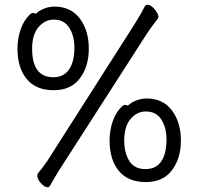

<svg xmlns="http://www.w3.org/2000/svg" viewBox="-20 -738 840 813"><path d="M121 -683Q127 -683 131 -679Q145 -693 166.5 -701.5Q188 -710 211 -710Q280 -710 318 -659.5Q356 -609 356 -532Q356 -456 318 -406Q280 -356 208 -356Q132 -356 93 -403.5Q54 -451 54 -532Q54 -574 67 -612.5Q80 -651 105 -675Q112 -683 121 -683ZM206 -411Q250 -411 272.5 -444Q295 -477 295 -536Q295 -587 273 -621Q251 -655 208 -655Q170 -655 143 -623Q116 -591 116 -532Q116 -411 206 -411ZM142 -6Q162 -29 180 -56L550 -636Q581 -686 592 -709Q596 -718 605 -718Q619 -718 635 -698.5Q651 -679 651 -666Q651 -664 649 -660Q615 -616 603 -597L229 -15Q210 16 192 48Q188 55 181 55Q169 55 153.5 38Q138 21 138 6Q138 -2 142 -6ZM495 -286Q502 -294 511 -294Q517 -294 521 -290Q535 -304 556.5 -312.5Q578 -321 601 -321Q670 -321 708 -270.5Q746 -220 746 -143Q746 -67 708 -17Q670 33 598 33Q522 33 483 -14.5Q444 -62 444 -143Q444 -185 457 -223.5Q470 -262 495 -286ZM596 -22Q641 -22 663 -55Q685 -88 685 -147Q685 -198 663 -232Q641 -266 598 -266Q560 -266 533 -234.5Q506 -203 506 -143Q506 -91 527.5 -56.5Q549 -22 596 -22Z"/></svg>

Font: Iansui 0.93
Style: Regular
Weight: 400
Designer: But Ko / Fontworks Inc.
Foundry: zi-hi.com / Fontworks Inc.
Version: Version 0.931